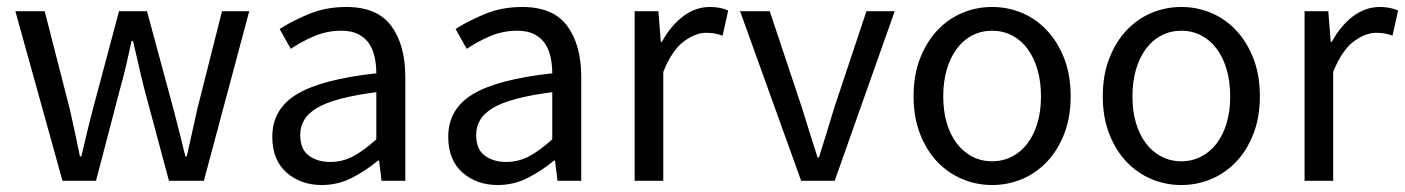

<svg xmlns="http://www.w3.org/2000/svg" viewBox="-20 -518 4025 550"><path d="M159 0 24 -486H108L180 -205Q188 -170 195 -137Q202 -104 209 -70H213Q221 -104 229 -137.5Q237 -171 246 -205L321 -486H401L477 -205Q486 -170 494.5 -137Q503 -104 511 -70H515Q523 -104 530 -137Q537 -170 545 -205L616 -486H694L564 0H464L394 -261Q385 -296 377.5 -330Q370 -364 361 -401H357Q349 -364 341 -329.5Q333 -295 323 -260L255 0Z M902 12Q841 12 800.5 -24Q760 -60 760 -126Q760 -206 831 -248.5Q902 -291 1058 -308Q1058 -331 1053.5 -353Q1049 -375 1038 -392Q1027 -409 1007.5 -419.5Q988 -430 958 -430Q916 -430 879 -414Q842 -398 813 -378L781 -435Q815 -457 864 -477.5Q913 -498 972 -498Q1061 -498 1101 -443.5Q1141 -389 1141 -298V0H1073L1066 -58H1063Q1028 -29 988 -8.5Q948 12 902 12ZM926 -54Q961 -54 992 -70.5Q1023 -87 1058 -119V-254Q997 -246 955.5 -235Q914 -224 888.5 -209Q863 -194 851.5 -174.5Q840 -155 840 -132Q840 -90 865 -72Q890 -54 926 -54Z M1406 12Q1345 12 1304.5 -24Q1264 -60 1264 -126Q1264 -206 1335 -248.5Q1406 -291 1562 -308Q1562 -331 1557.5 -353Q1553 -375 1542 -392Q1531 -409 1511.5 -419.5Q1492 -430 1462 -430Q1420 -430 1383 -414Q1346 -398 1317 -378L1285 -435Q1319 -457 1368 -477.5Q1417 -498 1476 -498Q1565 -498 1605 -443.5Q1645 -389 1645 -298V0H1577L1570 -58H1567Q1532 -29 1492 -8.5Q1452 12 1406 12ZM1430 -54Q1465 -54 1496 -70.5Q1527 -87 1562 -119V-254Q1501 -246 1459.5 -235Q1418 -224 1392.5 -209Q1367 -194 1355.5 -174.5Q1344 -155 1344 -132Q1344 -90 1369 -72Q1394 -54 1430 -54Z M1798 0V-486H1866L1873 -398H1876Q1901 -444 1936.5 -471Q1972 -498 2014 -498Q2043 -498 2066 -488L2050 -416Q2038 -420 2028 -422Q2018 -424 2003 -424Q1972 -424 1938.5 -399Q1905 -374 1880 -312V0Z M2275 0 2100 -486H2185L2277 -210Q2288 -174 2299.5 -138Q2311 -102 2322 -67H2326Q2337 -102 2348 -138Q2359 -174 2370 -210L2462 -486H2543L2371 0Z M2822 12Q2777 12 2736.5 -5Q2696 -22 2665 -54.5Q2634 -87 2615.5 -134.5Q2597 -182 2597 -242Q2597 -303 2615.5 -350.5Q2634 -398 2665 -431Q2696 -464 2736.5 -481Q2777 -498 2822 -498Q2867 -498 2907.5 -481Q2948 -464 2979 -431Q3010 -398 3028.5 -350.5Q3047 -303 3047 -242Q3047 -182 3028.5 -134.5Q3010 -87 2979 -54.5Q2948 -22 2907.5 -5Q2867 12 2822 12ZM2822 -56Q2853 -56 2879 -69.5Q2905 -83 2923.5 -107.5Q2942 -132 2952 -166Q2962 -200 2962 -242Q2962 -284 2952 -318.5Q2942 -353 2923.5 -378Q2905 -403 2879 -416.5Q2853 -430 2822 -430Q2791 -430 2765 -416.5Q2739 -403 2720.5 -378Q2702 -353 2692 -318.5Q2682 -284 2682 -242Q2682 -200 2692 -166Q2702 -132 2720.5 -107.5Q2739 -83 2765 -69.5Q2791 -56 2822 -56Z M3364 12Q3319 12 3278.5 -5Q3238 -22 3207 -54.5Q3176 -87 3157.5 -134.5Q3139 -182 3139 -242Q3139 -303 3157.5 -350.5Q3176 -398 3207 -431Q3238 -464 3278.5 -481Q3319 -498 3364 -498Q3409 -498 3449.5 -481Q3490 -464 3521 -431Q3552 -398 3570.5 -350.5Q3589 -303 3589 -242Q3589 -182 3570.5 -134.5Q3552 -87 3521 -54.5Q3490 -22 3449.5 -5Q3409 12 3364 12ZM3364 -56Q3395 -56 3421 -69.5Q3447 -83 3465.5 -107.5Q3484 -132 3494 -166Q3504 -200 3504 -242Q3504 -284 3494 -318.5Q3484 -353 3465.5 -378Q3447 -403 3421 -416.5Q3395 -430 3364 -430Q3333 -430 3307 -416.5Q3281 -403 3262.5 -378Q3244 -353 3234 -318.5Q3224 -284 3224 -242Q3224 -200 3234 -166Q3244 -132 3262.5 -107.5Q3281 -83 3307 -69.5Q3333 -56 3364 -56Z M3717 0V-486H3785L3792 -398H3795Q3820 -444 3855.5 -471Q3891 -498 3933 -498Q3962 -498 3985 -488L3969 -416Q3957 -420 3947 -422Q3937 -424 3922 -424Q3891 -424 3857.5 -399Q3824 -374 3799 -312V0Z"/></svg>

Font: TypoPRO Source Sans Pro
Style: Regular
Weight: 400
Designer: Paul D. Hunt
Foundry: Adobe Systems Incorporated
Version: Version 2.020;PS 2.000;hotconv 1.0.86;makeotf.lib2.5.63406